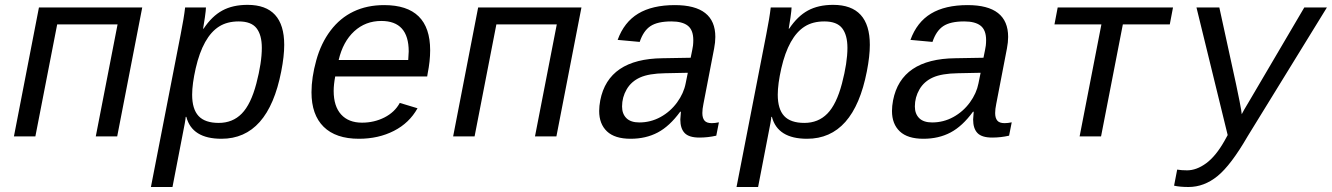

<svg xmlns="http://www.w3.org/2000/svg" viewBox="-20 -559 5459 787"><path d="M563 -528.3 460.4 0H372.6L461.9 -459H214.4L125 0H37.1L139.6 -528.3Z M887.7 9.8Q767.1 9.8 743.7 -80.1H741.2Q741.2 -75.2 737.3 -52.7Q733.4 -30.3 687 207.5H598.6L720.7 -418.9Q733.9 -485.4 738.8 -528.3H824.2Q824.2 -518.6 819.8 -487.5Q815.4 -456.5 812.5 -441.4H814.5Q848.6 -492.7 891.4 -515.9Q934.1 -539.1 994.6 -539.1Q1145 -539.1 1145 -375Q1145 -328.6 1132.8 -266.6Q1079.1 9.8 887.7 9.8ZM1053.2 -362.8Q1053.2 -415.5 1031.5 -443.4Q1009.8 -471.2 958.5 -471.2Q911.1 -471.2 878.2 -450.4Q845.2 -429.7 821 -386.5Q796.9 -343.3 782.2 -279.1Q767.6 -214.8 767.6 -170.9Q767.6 -111.8 793.9 -83.5Q820.3 -55.2 876.5 -55.2Q933.6 -55.2 970.9 -93.3Q1008.3 -131.3 1030.8 -216.8Q1053.2 -302.2 1053.2 -362.8Z M1354 -245.6Q1347.7 -211.9 1347.7 -186.5Q1347.7 -123.5 1378.2 -89.8Q1408.7 -56.2 1463.9 -56.2Q1513.7 -56.2 1555.9 -77.6Q1598.1 -99.1 1618.7 -137.2L1691.4 -115.2Q1657.7 -54.7 1594.5 -22.5Q1531.2 9.8 1451.2 9.8Q1356.4 9.8 1306.6 -39.3Q1256.8 -88.4 1256.8 -180.7Q1256.8 -241.2 1276.4 -311.8Q1295.9 -382.3 1335 -433.8Q1374 -485.4 1429.2 -511.7Q1484.4 -538.1 1554.7 -538.1Q1743.2 -538.1 1743.2 -353Q1743.2 -308.6 1732.9 -257.3L1731 -245.6ZM1543 -473.1Q1478 -473.1 1431.9 -430.7Q1385.7 -388.2 1368.2 -313H1653.3L1655.3 -348.1Q1655.3 -473.1 1543 -473.1Z M2363.3 -528.3 2260.7 0H2172.9L2262.2 -459H2014.6L1925.3 0H1837.4L1939.9 -528.3Z M2897.5 -54.2Q2910.6 -54.2 2926.8 -57.6L2916 -2.9Q2881.8 4.9 2846.7 4.9Q2804.2 4.9 2786.4 -13.7Q2768.6 -32.2 2768.6 -69.3L2771 -101.1H2768.1Q2724.6 -41.5 2676 -15.9Q2627.4 9.8 2564.9 9.8Q2500 9.8 2468 -20.5Q2436 -50.8 2436 -104Q2436 -124 2440.4 -147.5Q2473.6 -317.9 2695.8 -320.3L2811 -322.3Q2819.3 -361.8 2820.6 -372.3Q2821.8 -382.8 2821.8 -394.5Q2821.8 -436 2799.3 -453.6Q2776.9 -471.2 2731.9 -471.2Q2675.3 -471.2 2646.2 -451.9Q2617.2 -432.6 2602.1 -387.2L2511.7 -395.5Q2538.1 -468.3 2595.9 -503.2Q2653.8 -538.1 2746.1 -538.1Q2912.1 -538.1 2912.1 -407.7Q2912.1 -385.7 2907.2 -360.4L2863.3 -132.8Q2858.9 -111.8 2858.9 -95.7Q2858.9 -75.2 2867.7 -64.7Q2876.5 -54.2 2897.5 -54.2ZM2600.6 -57.1Q2647 -57.1 2687.5 -79.3Q2728 -101.6 2755.4 -139.2Q2782.7 -176.8 2790.5 -217.3L2799.3 -260.7L2706.1 -258.8Q2640.1 -257.8 2603.8 -241.5Q2567.4 -225.1 2548.6 -192.6Q2529.8 -160.2 2529.8 -122.6Q2529.8 -92.3 2547.6 -74.7Q2565.4 -57.1 2600.6 -57.1Z M3288.1 9.8Q3167.5 9.8 3144 -80.1H3141.6Q3141.6 -75.2 3137.7 -52.7Q3133.8 -30.3 3087.4 207.5H2999L3121.1 -418.9Q3134.3 -485.4 3139.2 -528.3H3224.6Q3224.6 -518.6 3220.2 -487.5Q3215.8 -456.5 3212.9 -441.4H3214.8Q3249 -492.7 3291.7 -515.9Q3334.5 -539.1 3395 -539.1Q3545.4 -539.1 3545.4 -375Q3545.4 -328.6 3533.2 -266.6Q3479.5 9.8 3288.1 9.8ZM3453.6 -362.8Q3453.6 -415.5 3431.9 -443.4Q3410.2 -471.2 3358.9 -471.2Q3311.5 -471.2 3278.6 -450.4Q3245.6 -429.7 3221.4 -386.5Q3197.3 -343.3 3182.6 -279.1Q3168 -214.8 3168 -170.9Q3168 -111.8 3194.3 -83.5Q3220.7 -55.2 3276.9 -55.2Q3334 -55.2 3371.3 -93.3Q3408.7 -131.3 3431.2 -216.8Q3453.6 -302.2 3453.6 -362.8Z M4097.7 -54.2Q4110.8 -54.2 4127 -57.6L4116.2 -2.9Q4082 4.9 4046.9 4.9Q4004.4 4.9 3986.6 -13.7Q3968.8 -32.2 3968.8 -69.3L3971.2 -101.1H3968.3Q3924.8 -41.5 3876.2 -15.9Q3827.6 9.8 3765.1 9.8Q3700.2 9.8 3668.2 -20.5Q3636.2 -50.8 3636.2 -104Q3636.2 -124 3640.6 -147.5Q3673.8 -317.9 3896 -320.3L4011.2 -322.3Q4019.5 -361.8 4020.8 -372.3Q4022 -382.8 4022 -394.5Q4022 -436 3999.5 -453.6Q3977.1 -471.2 3932.1 -471.2Q3875.5 -471.2 3846.4 -451.9Q3817.4 -432.6 3802.2 -387.2L3711.9 -395.5Q3738.3 -468.3 3796.1 -503.2Q3854 -538.1 3946.3 -538.1Q4112.3 -538.1 4112.3 -407.7Q4112.3 -385.7 4107.4 -360.4L4063.5 -132.8Q4059.1 -111.8 4059.1 -95.7Q4059.1 -75.2 4067.9 -64.7Q4076.7 -54.2 4097.7 -54.2ZM3800.8 -57.1Q3847.2 -57.1 3887.7 -79.3Q3928.2 -101.6 3955.6 -139.2Q3982.9 -176.8 3990.7 -217.3L3999.5 -260.7L3906.2 -258.8Q3840.3 -257.8 3804 -241.5Q3767.6 -225.1 3748.8 -192.6Q3730 -160.2 3730 -122.6Q3730 -92.3 3747.8 -74.7Q3765.6 -57.1 3800.8 -57.1Z M4315.4 -528.3H4788.1L4774.9 -459H4582.5L4493.2 0H4405.3L4494.6 -459H4302.2Z M4851.6 207.5Q4816.4 207.5 4792.5 202.1L4805.2 136.2Q4822.8 139.2 4845.7 139.2Q4884.3 139.2 4923.8 110.4Q4963.4 81.5 4999 18.6L5012.2 -5.4L4884.3 -528.3H4978L5046.4 -214.8Q5051.8 -190.9 5060.8 -144.8Q5069.8 -98.6 5069.8 -90.8Q5074.7 -101.6 5100.6 -144.5L5326.2 -528.3H5418.9L5093.8 0Q5025.4 118.2 4970.5 162.8Q4915.5 207.5 4851.6 207.5Z"/></svg>

Font: Cousine
Style: Italic
Weight: 400
Italic angle: -12°
Monospace: yes
Designer: Steve Matteson
Foundry: Monotype Imaging Inc.
Version: Version 1.21